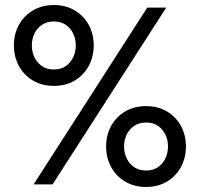

<svg xmlns="http://www.w3.org/2000/svg" viewBox="-20 -730 791 760"><path d="M35 -550Q35 -506 54.5 -469.5Q74 -433 110 -411.5Q146 -390 193 -390Q241 -390 276.5 -411.5Q312 -433 331.5 -469.5Q351 -506 351 -550Q351 -595 331.5 -631Q312 -667 276.5 -688.5Q241 -710 193 -710Q146 -710 110 -688.5Q74 -667 54.5 -631Q35 -595 35 -550ZM106 -550Q106 -576 116.5 -597.5Q127 -619 146.5 -632Q166 -645 193 -645Q221 -645 240 -632Q259 -619 269.5 -597.5Q280 -576 280 -550Q280 -525 269.5 -503Q259 -481 240 -468Q221 -455 193 -455Q166 -455 146.5 -468Q127 -481 116.5 -503Q106 -525 106 -550ZM400 -150Q400 -106 419.5 -69.5Q439 -33 475 -11.5Q511 10 558 10Q606 10 641.5 -11.5Q677 -33 696.5 -69.5Q716 -106 716 -150Q716 -195 696.5 -231Q677 -267 641.5 -288.5Q606 -310 558 -310Q511 -310 475 -288.5Q439 -267 419.5 -231Q400 -195 400 -150ZM471 -150Q471 -176 481.5 -197.5Q492 -219 511.5 -232Q531 -245 558 -245Q586 -245 605 -232Q624 -219 634.5 -197.5Q645 -176 645 -150Q645 -125 634.5 -103Q624 -81 605 -68Q586 -55 558 -55Q531 -55 511.5 -68Q492 -81 481.5 -103Q471 -125 471 -150ZM563 -700 113 0H188L638 -700Z"/></svg>

Font: Glinicke Jost Regular
Style: Regular
Weight: 400
Version: Version 3.710